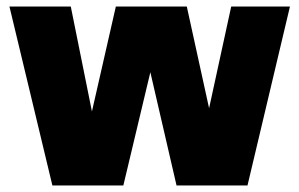

<svg xmlns="http://www.w3.org/2000/svg" viewBox="-20 -570 920 590"><path d="M141 0 9 -550H197.5L262.5 -227.5L336 -550H554L622.5 -237.5L690.5 -550H871L740.5 0H522.5L442 -348L359 0Z"/></svg>

Font: Encode Sans SmCnd Black
Style: Regular
Weight: 900
Width: 4
Designer: Multiple Designers
Foundry: Impallari Type
Version: Version 3.002; ttfautohint (v1.8.3) -l 8 -r 50 -G 200 -x 14 